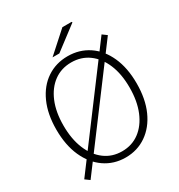

<svg xmlns="http://www.w3.org/2000/svg" viewBox="-198 -966 1047 1122"><g transform="rotate(-30 326.0 -405.0)"><path d="M85 23 55 1 566 -682 596 -660ZM330 12Q251 12 189.5 -30.5Q128 -73 93.5 -150Q59 -227 59 -332Q59 -436 93.5 -512.5Q128 -589 189.5 -630Q251 -671 330 -671Q409 -671 470.5 -630Q532 -589 566.5 -512.5Q601 -436 601 -332Q601 -227 566.5 -150Q532 -73 470.5 -30.5Q409 12 330 12ZM330 -30Q397 -30 447 -67.5Q497 -105 525 -172.5Q553 -240 553 -332Q553 -423 525 -489.5Q497 -556 447 -592.5Q397 -629 330 -629Q263 -629 213 -592.5Q163 -556 135 -489.5Q107 -423 107 -332Q107 -240 135 -172.5Q163 -105 213 -67.5Q263 -30 330 -30ZM251 -709 389 -833H451L454 -828L297 -709Z"/></g></svg>

Font: Source Sans 3 ExtraLight Light
Style: Regular
Weight: 300
Version: Version 3.052;hotconv 1.1.0;makeotfexe 2.6.0